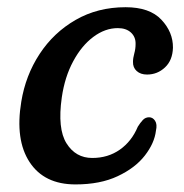

<svg xmlns="http://www.w3.org/2000/svg" viewBox="-20 -488 497 519"><path d="M298.5 -412Q264 -412 232.2 -388.2Q200.5 -364.5 177.8 -322.2Q155 -280 147 -224.5Q135 -140 159.8 -100.5Q184.5 -61 229.5 -61Q272 -61 304 -83.5Q336 -106 352.5 -145.5Q359 -156 366 -163.5Q373 -171 383 -171Q393 -171 399.2 -161.5Q405.5 -152 401.5 -134.5Q397.5 -101 371.5 -67.5Q345.5 -34 298.2 -11.8Q251 10.5 184 10.5Q99.5 10.5 60 -49.8Q20.5 -110 37.5 -213Q49 -284 87 -342Q125 -400 184.5 -434.2Q244 -468.5 319.5 -468.5Q384.5 -468.5 416.2 -434.8Q448 -401 447.5 -359Q446.5 -325 426 -305.8Q405.5 -286.5 377.5 -286.5Q360 -286.5 349.5 -296Q339 -305.5 339.5 -321Q339.5 -331 343 -343.5Q346.5 -356 346.5 -369Q347 -388 334 -400Q321 -412 298.5 -412Z"/></svg>

Font: Fraunces 9pt SuperSoft
Style: Italic
Weight: 400
Italic angle: -16°
Version: Version 1.000;[b76b70a41]